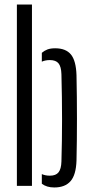

<svg xmlns="http://www.w3.org/2000/svg" viewBox="-20 -820 404 847"><path d="M54.5 0V-800H121V0ZM164.5 -9.5V-52Q180 -45 200 -45Q226.5 -45 238.2 -59.8Q250 -74.5 251 -107.5Q256.5 -286 251 -492.5Q250 -526 238.2 -540.5Q226.5 -555 200 -555Q180 -555 164.5 -548V-587Q175.5 -596.5 189.2 -601.8Q203 -607 223.5 -607Q270.5 -607 293 -579.5Q315.5 -552 317.5 -488Q319.5 -393 319.5 -295.5Q319.5 -198 317.5 -112Q315.5 -48.5 291.2 -20.8Q267 7 219.5 7Q185.5 7 164.5 -9.5Z"/></svg>

Font: Big Shoulders Stencil Display
Style: Regular
Weight: 400
Designer: Patric King
Foundry: XO Type Co
Version: Version 1.000